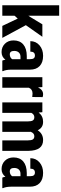

<svg xmlns="http://www.w3.org/2000/svg" viewBox="846 -1636 800 2533"><g transform="rotate(90 1246.5 -370.0)"><path d="M225.6 -203.6 188.5 -162.1V0H50.3V-750H188.5V-344.7L205.6 -370.1L301.3 -528.3H465.8L312.5 -310.5L480.5 0H322.3Z M779.8 0Q773.9 -12.2 768.1 -41Q731 9.8 667.5 9.8Q601.1 9.8 557.4 -34.2Q513.7 -78.1 513.7 -147.9Q513.7 -231 566.7 -276.4Q619.6 -321.8 719.2 -322.8H761.2V-365.2Q761.2 -400.9 749 -415.5Q736.8 -430.2 713.4 -430.2Q661.6 -430.2 661.6 -369.6H523.4Q523.4 -442.9 578.4 -490.5Q633.3 -538.1 717.3 -538.1Q804.2 -538.1 851.8 -492.9Q899.4 -447.8 899.4 -363.8V-115.2Q900.4 -46.9 918.9 -8.3V0ZM698.2 -98.6Q721.2 -98.6 737.3 -107.9Q753.4 -117.2 761.2 -129.9V-239.7H728Q692.9 -239.7 672.6 -217.3Q652.3 -194.8 652.3 -157.2Q652.3 -98.6 698.2 -98.6Z M1260.3 -395 1214.4 -398.9Q1157.7 -398.9 1137.7 -349.1V0H999V-528.3H1129.4L1133.3 -471.2Q1166 -538.1 1223.6 -538.1Q1247.1 -538.1 1261.7 -531.7Z M1460.9 -528.3 1464.8 -479.5Q1511.2 -538.1 1587.4 -538.1Q1666.5 -538.1 1699.2 -466.8Q1744.6 -538.1 1828.6 -538.1Q1967.3 -538.1 1970.7 -346.2V0H1832.5V-337.4Q1832.5 -383.3 1819.8 -402.8Q1807.1 -422.4 1776.9 -422.4Q1738.3 -422.4 1719.2 -375L1720.2 -358.4V0H1582V-336.4Q1582 -381.8 1569.8 -402.1Q1557.6 -422.4 1526.4 -422.4Q1490.7 -422.4 1469.7 -383.8V0H1331.5V-528.3Z M2323.7 0Q2317.9 -12.2 2312 -41Q2274.9 9.8 2211.4 9.8Q2145 9.8 2101.3 -34.2Q2057.6 -78.1 2057.6 -147.9Q2057.6 -231 2110.6 -276.4Q2163.6 -321.8 2263.2 -322.8H2305.2V-365.2Q2305.2 -400.9 2293 -415.5Q2280.8 -430.2 2257.3 -430.2Q2205.6 -430.2 2205.6 -369.6H2067.4Q2067.4 -442.9 2122.3 -490.5Q2177.2 -538.1 2261.2 -538.1Q2348.1 -538.1 2395.8 -492.9Q2443.4 -447.8 2443.4 -363.8V-115.2Q2444.3 -46.9 2462.9 -8.3V0ZM2242.2 -98.6Q2265.1 -98.6 2281.2 -107.9Q2297.4 -117.2 2305.2 -129.9V-239.7H2272Q2236.8 -239.7 2216.6 -217.3Q2196.3 -194.8 2196.3 -157.2Q2196.3 -98.6 2242.2 -98.6Z"/></g></svg>

Font: Roboto Condensed
Style: Bold
Weight: 700
Designer: Google
Version: Version 2.134; 2016